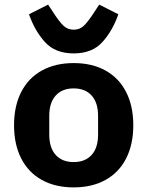

<svg xmlns="http://www.w3.org/2000/svg" viewBox="-20 -802 640 834"><path d="M41 -258Q41 -341 72 -402Q103 -463 161.5 -495.5Q220 -528 300 -528Q380 -528 438.5 -495.5Q497 -463 528 -402Q559 -341 559 -258Q559 -175 528 -114Q497 -53 438.5 -20.5Q380 12 300 12Q220 12 161.5 -20.5Q103 -53 72 -114Q41 -175 41 -258ZM406 -217V-299Q406 -356 378 -387Q350 -418 300 -418Q250 -418 222 -387Q194 -356 194 -299V-217Q194 -160 222 -129Q250 -98 300 -98Q350 -98 378 -129Q406 -160 406 -217ZM106 -740 189 -782 210 -750 212 -747Q238 -707 256 -690Q274 -673 300 -673Q326 -673 344 -690Q362 -707 388 -747L390 -750L411 -782L494 -740Q469 -668 424.5 -619Q380 -570 300 -570Q220 -570 175.5 -619Q131 -668 106 -740Z"/></svg>

Font: iA Writer Duo V
Style: Regular
Weight: 400
Designer: Mike Abbink, Paul van der Laan, Pieter van Rosmalen, Oliver Reichenstein
Foundry: Information Architects Inc.
Version: Version 2.000